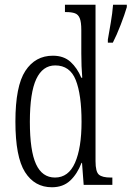

<svg xmlns="http://www.w3.org/2000/svg" viewBox="-20 -780 555 810"><path d="M199 10Q126 10 85.5 -54Q45 -118 45 -267Q45 -417 87 -481Q129 -545 203 -545Q249 -545 277.5 -519Q306 -493 323 -452H327Q325 -475 324 -501Q323 -527 323 -554V-653Q323 -687 316.5 -703Q310 -719 296 -724Q282 -729 260 -729H254V-760H383V-100Q383 -55 397.5 -43Q412 -31 446 -31H454V0H333L326 -93H324Q306 -46 276 -18Q246 10 199 10ZM212 -31Q269 -31 296.5 -93.5Q324 -156 324 -266Q324 -381 299.5 -442.5Q275 -504 213 -504Q160 -504 133 -446.5Q106 -389 106 -266Q106 -144 132 -87.5Q158 -31 212 -31ZM435 -613Q441 -648 447.5 -685.5Q454 -723 457 -760H515V-750Q506 -719 489 -675Q472 -631 456 -600H435Z"/></svg>

Font: Noto Serif Tamil ExtraCondensed Light
Style: Regular
Weight: 300
Width: 2
Designer: Indian Type Foundry, Tom Grace, and the Monotype Design Team
Foundry: Monotype Imaging Inc.
Version: Version 2.004; ttfautohint (v1.8.4.7-5d5b)